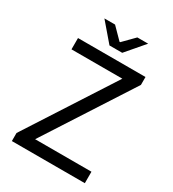

<svg xmlns="http://www.w3.org/2000/svg" viewBox="-196 -924 926 1030"><g transform="rotate(30 267.0 -409.0)"><path d="M42 0V-50L388 -586H73V-656H491V-607L145 -71H494V0ZM143 -818H209L276 -750H280L347 -818H414L318 -706H239Z"/></g></svg>

Font: RibengUni
Style: Regular
Weight: 400
Designer: (1) Dr. Andrew Glass (Program Manager at Microsoft Corporation)
(2) Bivuti Chakma (Suz Moriz)
(3) Paul D. Hunt (Adobe Co
Foundry: Bivuti Chakma and Jyoti Chakma
Version: Version 1.2020